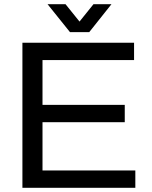

<svg xmlns="http://www.w3.org/2000/svg" viewBox="-20 -888 717 908"><path d="M205 -868H290L356 -786L422 -868H507L402 -736H311ZM86 0V-686H614V-604H181V-392H570V-310H181V-82H620V0Z"/></svg>

Font: Archivo
Style: Regular
Weight: 400
Designer: Hector Gatti
Foundry: Omnibus-Type
Version: Version 2.001